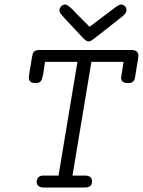

<svg xmlns="http://www.w3.org/2000/svg" viewBox="-20 -833 635 853"><path d="M108 -490Q108 -495 122 -578Q124 -590 126 -596Q128 -602 135 -606.5Q142 -611 155 -611H563Q595 -611 595 -585Q595 -583 592.5 -567Q590 -551 586 -526.5Q582 -502 580 -490Q577 -464 550 -464H548Q518 -464 518 -488Q518 -492 529 -558H386L302 -53H359Q389 -52 389 -27Q389 0 357 0H175Q143 0 143 -26Q143 -36 150 -44.5Q157 -53 174 -53H240L324 -558H180Q178 -548 176.5 -536Q175 -524 174 -517Q173 -510 171.5 -502Q170 -494 168.5 -489.5Q167 -485 165.5 -480Q164 -475 161.5 -472.5Q159 -470 156 -468Q153 -466 149 -465Q145 -464 140 -464H136Q108 -464 108 -490ZM244 -788Q245 -798 252.5 -805.5Q260 -813 269 -813Q280 -813 302 -791Q308 -785 326 -766Q356 -736 378 -714L496 -803Q511 -813 517 -813Q527 -813 534.5 -806Q542 -799 542 -788Q542 -775 525 -761Q395 -658 386 -653Q379 -649 374 -649Q364 -649 350 -663Q327 -687 296 -721Q258 -761 251 -770Q244 -779 244 -788Z"/></svg>

Font: CMU Typewriter Text
Style: LightOblique
Weight: 200
Italic angle: -9.46001°
Version: Version 0.7.0